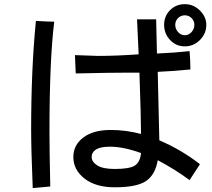

<svg xmlns="http://www.w3.org/2000/svg" viewBox="-20 -872 1040 942"><path d="M785.2 -750Q785.2 -793 814.5 -822.3Q843.8 -851.6 886.7 -851.6Q929.7 -851.6 960.9 -820.3Q992.2 -789.1 992.2 -750Q992.2 -707 960.9 -675.8Q929.7 -644.5 886.7 -644.5Q843.8 -644.5 814.5 -675.8Q785.2 -707 785.2 -750ZM839.8 -750Q839.8 -730.5 853.5 -714.8Q867.2 -699.2 886.7 -699.2Q906.2 -699.2 919.9 -714.8Q933.6 -730.5 933.6 -750Q933.6 -769.5 919.9 -783.2Q906.2 -796.9 886.7 -796.9Q867.2 -796.9 853.5 -783.2Q839.8 -769.5 839.8 -750ZM960.9 -66.4 910.2 11.7Q835.9 -43 753.9 -85.9Q742.2 -15.6 697.3 15.6Q652.3 46.9 543 46.9Q449.2 46.9 394.5 3.9Q339.8 -39.1 339.8 -101.6Q339.8 -160.2 388.7 -197.3Q437.5 -234.4 523.4 -234.4Q597.7 -234.4 671.9 -214.8Q671.9 -293 664.1 -515.6H609.4Q523.4 -515.6 351.6 -511.7L347.7 -601.6L460.9 -597.7Q550.8 -597.7 660.2 -605.5L652.3 -777.3H746.1L750 -609.4Q839.8 -613.3 910.2 -621.1Q914.1 -570.3 914.1 -531.2Q839.8 -523.4 753.9 -519.5L761.7 -183.6Q871.1 -136.7 960.9 -66.4ZM671.9 -121.1Q585.9 -152.3 519.5 -152.3Q472.7 -152.3 451.2 -138.7Q429.7 -125 429.7 -101.6Q429.7 -78.1 457 -60.5Q484.4 -43 543 -43Q617.2 -43 642.6 -60.5Q668 -78.1 671.9 -121.1ZM246.1 -765.6Q222.7 -578.1 222.7 -222.7Q222.7 -136.7 226.6 43L140.6 50.8Q132.8 -140.6 132.8 -234.4Q132.8 -535.2 156.2 -769.5Q218.8 -765.6 246.1 -765.6Z"/></svg>

Font: WenQuanYi Micro Hei
Style: Regular
Weight: 400
Foundry: Ascender Corporation
Version: Version 0.2.0-beta